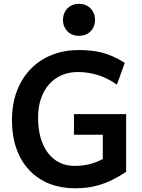

<svg xmlns="http://www.w3.org/2000/svg" viewBox="-20 -992 759 1024"><path d="M652.8 -75.7Q613.3 -49.3 578.1 -32.2Q543 -15.1 510 -5.4Q477.1 4.4 445.1 8.3Q413.1 12.2 379.4 12.2Q306.2 12.2 244.6 -11.7Q183.1 -35.6 138.4 -82Q93.8 -128.4 68.8 -196Q43.9 -263.7 43.9 -351.6Q43.9 -439.5 71 -508.8Q98.1 -578.1 145.8 -626.2Q193.4 -674.3 258.3 -699.7Q323.2 -725.1 399.4 -725.1Q430.7 -725.1 460.4 -722.4Q490.2 -719.7 520 -712.4Q549.8 -705.1 580.8 -691.7Q611.8 -678.2 645.5 -656.7L603.5 -540.5Q552.2 -576.7 500.2 -592.3Q448.2 -607.9 395.5 -607.9Q347.2 -607.9 307.9 -590.6Q268.6 -573.2 240.7 -541.3Q212.9 -509.3 198 -464.4Q183.1 -419.4 183.1 -363.8Q183.1 -304.2 196.8 -256.8Q210.4 -209.5 235.8 -176.3Q261.2 -143.1 296.6 -125.2Q332 -107.4 375.5 -107.4Q396.5 -107.4 415 -109.1Q433.6 -110.8 451.7 -115Q469.7 -119.1 488.3 -126Q506.8 -132.8 528.3 -143.6V-273.4H374.5V-383.3H652.8ZM315.9 -886.2Q315.9 -904.8 322.3 -920.4Q328.6 -936 340.1 -947.5Q351.6 -959 367.2 -965.3Q382.8 -971.7 401.4 -971.7Q419.9 -971.7 435.5 -965.3Q451.2 -959 462.6 -947.5Q474.1 -936 480.5 -920.4Q486.8 -904.8 486.8 -886.2Q486.8 -867.2 480.5 -851.6Q474.1 -835.9 462.6 -824.5Q451.2 -813 435.5 -806.9Q419.9 -800.8 401.4 -800.8Q382.8 -800.8 367.2 -806.9Q351.6 -813 340.1 -824.5Q328.6 -835.9 322.3 -851.6Q315.9 -867.2 315.9 -886.2Z"/></svg>

Font: Andika New Basic
Style: Bold
Weight: 700
Designer: Victor Gaultney, Annie Olsen, Pablo Ugerman
Foundry: SIL International
Version: Version 5.500; ttfautohint (v1.8.3)